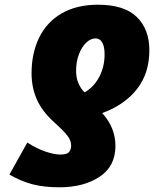

<svg xmlns="http://www.w3.org/2000/svg" viewBox="-20 -787 654 815"><path d="M614 -574Q614 -476 561.5 -409Q509 -342 414 -307Q470 -245 470 -168Q470 -81 402.5 -36.5Q335 8 232 8Q166 8 117 -5Q68 -18 20 -46L96 -182Q134 -157 172 -144Q210 -131 236 -131Q264 -131 273 -141.5Q282 -152 282 -170Q282 -189 268 -208.5Q254 -228 210 -268Q159 -314 136.5 -364.5Q114 -415 114 -476Q114 -561 146 -627Q178 -693 241.5 -730Q305 -767 396 -767Q507 -767 560.5 -715Q614 -663 614 -574ZM303 -486Q303 -456 313.5 -432.5Q324 -409 339 -395Q378 -417 401 -460Q424 -503 424 -557Q424 -589 414 -606.5Q404 -624 386 -624Q365 -624 346 -606Q327 -588 315 -556.5Q303 -525 303 -486Z"/></svg>

Font: Noto Sans Display Black
Style: Italic
Weight: 900
Italic angle: -12°
Designer: Monotype Design team
Foundry: Monotype Imaging Inc.
Version: Version 1.000